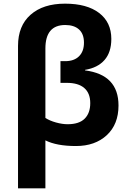

<svg xmlns="http://www.w3.org/2000/svg" viewBox="-20 -785 700 1045"><path d="M335 -648.9Q227.1 -648.9 227.1 -521V-143.1Q250.5 -127.9 284.7 -118.4Q318.8 -108.9 348.1 -108.9Q410.6 -108.9 440.9 -139.2Q471.2 -169.4 471.2 -223.6Q471.2 -277.8 438.7 -305.9Q406.2 -334 344.2 -334H309.1V-452.1H335Q383.3 -452.1 410.2 -478.8Q437 -505.4 437 -552.7Q437 -600.1 410.2 -624.5Q383.3 -648.9 335 -648.9ZM625 -210.9Q625 -108.4 561.3 -49.3Q497.6 9.8 393.1 9.8Q288.6 9.8 227.1 -21V240.2H78.1V-535.2Q78.1 -644.5 146.5 -704.8Q214.8 -765.1 334 -765.1Q453.1 -765.1 519.5 -714.4Q585.9 -663.6 585.9 -573.2Q585.9 -500.5 548.8 -458.3Q511.7 -416 442.9 -404.8V-401.9Q625 -378.4 625 -210.9Z"/></svg>

Font: OpenSans-Bold
Style: Bold
Weight: 700
Foundry: Ascender Corporation
Version: Version 1.10